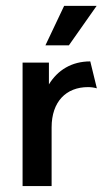

<svg xmlns="http://www.w3.org/2000/svg" viewBox="-20 -628 356 648"><path d="M133.3 -475H212.5L306.2 -608.3H196.5ZM56.2 0H154.2V-197.9C154.2 -285.4 203.5 -334 277.1 -334C286.8 -334 297.9 -332.6 306.9 -329.9L284.7 -420.8C221.5 -420.8 174.3 -391 145.1 -343.1V-416.7H56.2Z"/></svg>

Font: Afacad Medium
Style: Regular
Weight: 500
Designer: Kristian Moeller
Foundry: Dicotype
Version: Version 1.000